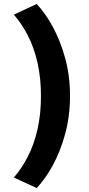

<svg xmlns="http://www.w3.org/2000/svg" viewBox="-20 -780 447 968"><path d="M333 -295.9Q333 -194.3 308.6 -105Q284.2 -15.6 246.1 53.7Q208 123 165 168L49.8 115.2Q88.9 70.3 120.1 9.8Q151.4 -50.8 168.9 -127.4Q186.5 -204.1 186.5 -295.9Q186.5 -387.7 168.9 -464.4Q151.4 -541 120.1 -601.6Q88.9 -662.1 49.8 -706.1L165 -759.8Q208 -714.8 246.1 -645Q284.2 -575.2 308.6 -486.8Q333 -398.4 333 -295.9Z"/></svg>

Font: Josefin Sans CFJ
Style: Bold
Weight: 700
Designer: Santiago Orozco
Foundry: Typemade
Version: Version 2.001